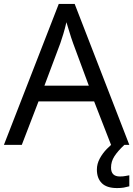

<svg xmlns="http://www.w3.org/2000/svg" viewBox="-20 -737 679 977"><path d="M545 0 459 -221H176L91 0H0L279 -717H360L638 0ZM352 -517Q349 -525 342 -546Q335 -567 328.5 -589.5Q322 -612 318 -624Q311 -593 302 -563.5Q293 -534 287 -517L206 -301H432ZM545 116Q545 161 590 161Q607 161 618.5 158.5Q630 156 638 155V211Q624 215 610 217.5Q596 220 576 220Q523 220 498 195Q473 170 473 126Q473 97 487.5 70Q502 43 523.5 21Q545 -1 565 -15L613 0Q579 32 562 58.5Q545 85 545 116Z"/></svg>

Font: Noto Sans Tifinagh Rhissa Ixa
Style: Regular
Weight: 400
Designer: JamraPatel
Foundry: JamraPatel LLC
Version: Version 2.006; ttfautohint (v1.8.4.7-5d5b)